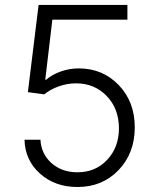

<svg xmlns="http://www.w3.org/2000/svg" viewBox="-20 -747 635 777"><path d="M293.5 9.8Q202.6 9.8 142.1 -44.2Q81.5 -98.1 79.1 -181.6H143.6Q147 -123.5 188.7 -86.7Q230.5 -49.8 293.5 -49.8Q366.7 -49.8 414.1 -100.6Q461.4 -151.4 461.4 -228.5Q460.9 -307.6 411.9 -358.4Q362.8 -409.2 289.6 -409.7Q253.9 -410.2 218.5 -397.7Q183.1 -385.3 159.2 -365.2L92.8 -374L136.2 -727.1H495.6V-667.5H191.9L163.1 -424.3H166.5Q190.9 -445.3 226.1 -457.8Q261.2 -470.2 298.8 -470.2Q396 -470.2 460.9 -402.3Q525.9 -334.5 525.4 -230Q524.9 -126.5 459.5 -58.3Q394 9.8 293.5 9.8Z"/></svg>

Font: Interop Light
Style: Regular
Weight: 300
Designer: Rasmus Andersson, Google, Jang Haemin
Foundry: jhaemin
Version: Version 1.007